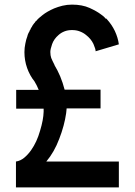

<svg xmlns="http://www.w3.org/2000/svg" viewBox="-20 -820 591 840"><path d="M269.5 -325.2Q261.7 -270.5 239.3 -212.9Q217.8 -155.3 182.6 -113.3Q288.1 -113.3 500 -113.3Q500 -75.2 500 0Q350.6 0 49.8 0Q49.8 -28.3 49.8 -56.6Q49.8 -85 49.8 -113.3Q69.3 -116.2 85.9 -129.9Q102.5 -143.6 116.2 -163.1Q141.6 -199.2 155.3 -248Q169.9 -295.9 170.9 -331.1Q170.9 -335 170.9 -337.9Q170.9 -341.8 170.9 -344.7Q130.9 -344.7 50.8 -344.7Q50.8 -372.1 50.8 -426.8Q84 -426.8 149.4 -426.8Q144.5 -436.5 140.6 -446.3Q135.7 -456.1 130.9 -463.9Q110.4 -489.3 98.6 -522.5Q86.9 -555.7 86.9 -591.8Q86.9 -611.3 90.8 -628.9Q93.8 -646.5 100.6 -664.1Q100.6 -664.1 100.6 -666Q101.6 -667 101.6 -668Q102.5 -670.9 103.5 -672.9Q104.5 -675.8 106.4 -678.7Q107.4 -680.7 108.4 -681.6Q108.4 -683.6 109.4 -685.5Q111.3 -687.5 112.3 -689.5Q113.3 -692.4 114.3 -694.3Q115.2 -696.3 116.2 -698.2Q117.2 -700.2 119.1 -702.1Q120.1 -704.1 121.1 -706.1Q122.1 -708 124 -710.9Q125 -711.9 127 -714.8Q128.9 -716.8 129.9 -718.8Q131.8 -720.7 132.8 -721.7Q133.8 -723.6 134.8 -725.6Q137.7 -727.5 139.6 -729.5Q141.6 -732.4 143.6 -734.4Q146.5 -738.3 166 -753.9Q185.5 -769.5 216.8 -783.2Q233.4 -790 252.9 -794.9Q273.4 -799.8 294.9 -799.8Q339.8 -799.8 372.1 -785.2Q404.3 -770.5 421.9 -756.8Q431.6 -750 436.5 -745.1Q441.4 -740.2 441.4 -739.3Q442.4 -738.3 442.4 -738.3Q443.4 -738.3 443.4 -739.3Q444.3 -738.3 445.3 -738.3Q446.3 -737.3 447.3 -736.3Q468.8 -712.9 482.4 -684.6Q496.1 -655.3 500 -626Q466.8 -616.2 398.4 -595.7Q398.4 -605.5 388.7 -627.9Q377.9 -650.4 356.4 -667Q344.7 -676.8 329.1 -682.6Q314.5 -688.5 294.9 -688.5Q276.4 -688.5 261.7 -682.6Q247.1 -676.8 236.3 -667Q215.8 -649.4 208 -627Q200.2 -604.5 200.2 -592.8Q200.2 -577.1 204.1 -566.4Q208 -556.6 218.8 -535.2Q218.8 -534.2 218.8 -534.2Q218.8 -534.2 218.8 -534.2Q231.4 -513.7 243.2 -486.3Q254.9 -458 262.7 -427.7Q315.4 -427.7 419.9 -427.7Q419.9 -400.4 419.9 -345.7Q371.1 -345.7 271.5 -345.7Q270.5 -339.8 270.5 -335Q270.5 -330.1 269.5 -325.2Z"/></svg>

Font: CtripNumber bold
Style: Bold
Weight: 400
Version: Version 1.0